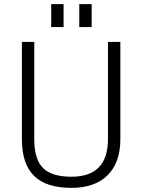

<svg xmlns="http://www.w3.org/2000/svg" viewBox="-20 -903 689 930"><path d="M326 7Q204 7 145 -51Q86 -109 86 -229V-700H146V-229Q146 -132 188 -89.5Q230 -47 326 -47Q503 -47 503 -229V-700H563V-229Q563 -172 547.5 -128.5Q532 -85 501.5 -54.5Q471 -24 427 -8.5Q383 7 326 7ZM288 -883V-772H228V-883ZM424 -883V-772H364V-883Z"/></svg>

Font: Pathway Extreme 8pt Thin
Style: Regular
Weight: 100
Version: Version 1.001;gftools[0.9.26]